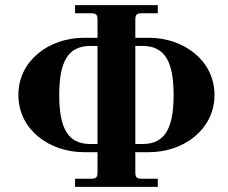

<svg xmlns="http://www.w3.org/2000/svg" viewBox="-20 -732 892 752"><path d="M52 -360C52 -223 175 -136 308 -136H362V-56C362 -38 356 -32 338 -32H274V0H598V-32H534C516 -32 510 -38 510 -56V-136H564C697 -136 820 -223 820 -360C820 -497 697 -584 564 -584H510V-656C510 -674 516 -680 534 -680H598V-712H274V-680H338C356 -680 362 -674 362 -656V-584H308C175 -584 52 -497 52 -360ZM510 -168V-552H539C627 -552 660 -488 660 -360C660 -232 627 -168 539 -168ZM212 -360C212 -488 245 -552 333 -552H362V-168H333C245 -168 212 -232 212 -360Z"/></svg>

Font: Old Standard
Style: Bold
Weight: 700
Designer: Alexey Kryukov <alexios@thessalonica.org.ru>
Version: Version 2.0.2